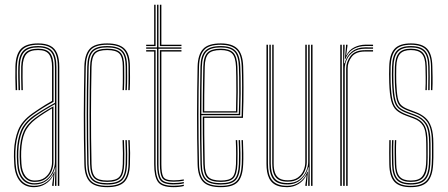

<svg xmlns="http://www.w3.org/2000/svg" viewBox="-20 -790 1903 816"><path d="M225.8 0V-505Q225.8 -556 206.2 -577.9Q186.8 -599.8 142 -599.8Q94.8 -599.8 74.1 -578Q53.5 -556.2 51.8 -507.5Q51 -485 51.5 -458.8Q52 -432.5 52.8 -406.8H46.5Q45.8 -432.8 45.2 -459.4Q44.8 -486 45.5 -507.8Q47.2 -560 69.6 -582.8Q92 -605.5 142 -605.5Q174.2 -605.5 193.9 -595.2Q213.5 -585 222.8 -563Q232 -541 232 -505V0ZM126.8 -11.2Q157 -11.2 176.1 -26Q195.2 -40.8 204.4 -61.8Q213.5 -82.8 213.5 -101.2V-347Q195 -337.2 170.9 -322.6Q146.8 -308 127 -293.8Q89 -266.5 74.4 -231.8Q59.8 -197 57.8 -146.5Q57.2 -132.2 57.5 -123.4Q57.8 -114.5 58.8 -95Q61 -54.2 78.9 -32.8Q96.8 -11.2 126.8 -11.2ZM127.2 -17Q99.5 -17 83.2 -37.2Q67 -57.5 64.8 -95.2Q63.8 -112.5 63.5 -123.1Q63.2 -133.8 63.8 -146.2Q65.8 -198.5 80.6 -231.2Q95.5 -264 130.5 -289.5Q146.8 -301.5 167.6 -314.8Q188.5 -328 207.2 -338.2V-101Q207.2 -82.8 199.4 -63.2Q191.5 -43.8 174 -30.4Q156.5 -17 127.2 -17ZM127.8 -22.8Q154 -22.8 170.2 -34.9Q186.5 -47 193.9 -65.1Q201.2 -83.2 201.2 -100.8V-329.5Q186.2 -320.5 168.4 -309Q150.5 -297.5 133 -284.5Q99.2 -259 85.5 -227.4Q71.8 -195.8 70 -146.2Q69.5 -133 69.8 -124.1Q70 -115.2 71 -95.5Q73 -61.5 87.6 -42.1Q102.2 -22.8 127.8 -22.8ZM124.2 5.5Q85.5 5.5 64.2 -20.9Q43 -47.2 40.5 -93.8Q39.5 -111.5 39.2 -123.8Q39 -136 39.5 -147.8Q41.5 -196.5 56.8 -236Q72 -275.5 118 -308.2Q131.2 -317.5 145 -326.6Q158.8 -335.8 172.9 -344.5Q187 -353.2 201.2 -361V-505Q201.2 -542 188.1 -559.6Q175 -577.2 142 -577.2Q107.2 -577.2 92.4 -560.5Q77.5 -543.8 76.2 -506.8Q75.5 -485.5 75.9 -461.4Q76.2 -437.2 77 -406.8H71Q70.2 -435.8 69.9 -461.1Q69.5 -486.5 70 -506.8Q71.2 -546.5 87.4 -564.8Q103.5 -583 142 -583Q178.2 -583 192.9 -564.1Q207.5 -545.2 207.5 -505V-357.2Q184.5 -345 162.2 -331Q140 -317 120.5 -303Q77.2 -272 62.4 -234Q47.5 -196 45.5 -147.5Q45 -133 45.2 -123.8Q45.5 -114.5 46.5 -94.2Q49 -48.8 69.4 -24.5Q89.8 -0.2 125 -0.2Q155.2 -0.2 177.9 -16.4Q200.5 -32.5 210.5 -60.2H212L208.2 -7.2V0H201.8V-4.8L207.2 -44.8H205.8Q195 -21.5 172.8 -8Q150.5 5.5 124.2 5.5ZM213.8 0V-15L215.5 -78.8H214Q208 -50 184.6 -27.9Q161.2 -5.8 125.8 -5.8Q92.8 -5.8 73.9 -28.8Q55 -51.8 52.8 -94.5Q51.8 -112.2 51.5 -123.2Q51.2 -134.2 51.8 -147.2Q53.5 -194.5 67.5 -231.4Q81.5 -268.2 124 -298.8Q138.2 -308.8 154.2 -318.6Q170.2 -328.5 185.8 -337.5Q201.2 -346.5 213.5 -353V-505Q213.5 -550 197 -569.2Q180.5 -588.5 142 -588.5Q101.8 -588.5 83.5 -569.6Q65.2 -550.8 64 -507Q63.2 -484.5 63.8 -458.4Q64.2 -432.2 65 -406.8H58.8Q58 -432.8 57.5 -459.4Q57 -486 57.8 -507.2Q59.2 -553.5 78.6 -573.9Q98 -594.2 142 -594.2Q183.5 -594.2 201.6 -573.5Q219.8 -552.8 219.8 -505V0Z M435.8 5.5Q383.8 5.5 361.8 -17.5Q339.8 -40.5 338.5 -91.8Q337.2 -149.2 336.6 -201.9Q336 -254.5 336.1 -304.6Q336.2 -354.8 336.9 -404.9Q337.5 -455 338.5 -507.2Q339.8 -558 360.9 -581.8Q382 -605.5 435.5 -605.5Q486.2 -605.5 509.1 -583.1Q532 -560.8 532.2 -507.8Q532.5 -486 532.6 -461.1Q532.8 -436.2 531.2 -406.8H525.2Q526.5 -435.5 526.4 -460.2Q526.2 -485 526.2 -507.5Q525.8 -557.2 505 -578.5Q484.2 -599.8 435.5 -599.8Q384.5 -599.8 365.1 -577.4Q345.8 -555 344.5 -507Q343.5 -455 342.9 -404.2Q342.2 -353.5 342.2 -302.5Q342.2 -251.5 342.8 -199.2Q343.2 -147 344.5 -92Q345.8 -43.2 366.1 -21.8Q386.5 -0.2 435.8 -0.2Q483.5 -0.2 504 -21Q524.5 -41.8 526.2 -91.8Q527 -114 526.9 -138.1Q526.8 -162.2 525.2 -194.5H531.2Q532.8 -165.2 533 -140.1Q533.2 -115 532.2 -91.8Q530.5 -40 508.9 -17.2Q487.2 5.5 435.8 5.5ZM435.8 -5.8Q389 -5.8 370.4 -25.8Q351.8 -45.8 350.8 -92Q349.8 -147 349.1 -199.5Q348.5 -252 348.5 -303.2Q348.5 -354.5 349.1 -405.1Q349.8 -455.8 350.8 -506.8Q351.8 -554.5 370.5 -574.4Q389.2 -594.2 435.5 -594.2Q481.2 -594.2 500.5 -574.6Q519.8 -555 520 -507.5Q520.2 -488.8 520.4 -463Q520.5 -437.2 519 -406.8H513Q514.5 -437.5 514.2 -463.4Q514 -489.2 514 -507.2Q513.8 -552.8 496 -570.6Q478.2 -588.5 435.5 -588.5Q392.5 -588.5 375.1 -570.4Q357.8 -552.2 356.8 -506.5Q355.8 -458 355.1 -408.2Q354.5 -358.5 354.4 -307.1Q354.2 -255.8 354.8 -202.4Q355.2 -149 356.5 -93Q357.5 -48 374.9 -29.8Q392.2 -11.5 435.8 -11.5Q478.2 -11.5 495.4 -29.4Q512.5 -47.2 514 -92.2Q514.8 -113.8 514.6 -138.4Q514.5 -163 513 -194.5H519Q520.5 -159.2 520.6 -135.5Q520.8 -111.8 520 -92.2Q518.2 -44.8 499.9 -25.2Q481.5 -5.8 435.8 -5.8ZM435.8 -17Q395.5 -17 379.6 -33.8Q363.8 -50.5 362.8 -93Q361.8 -146.8 361.1 -198.5Q360.5 -250.2 360.5 -301.2Q360.5 -352.2 361.1 -403.2Q361.8 -454.2 362.8 -506.2Q363.8 -549.2 379.5 -566.1Q395.2 -583 435.5 -583Q475.8 -583 491.8 -566.4Q507.8 -549.8 507.8 -507.2Q508 -485 508.1 -461.1Q508.2 -437.2 506.8 -406.8H500.8Q502.2 -437.8 502 -461.6Q501.8 -485.5 501.8 -507Q501.8 -546.8 487.5 -562Q473.2 -577.2 435.5 -577.2Q397.8 -577.2 383.8 -561.8Q369.8 -546.2 369 -506.2Q368 -456.8 367.4 -407.2Q366.8 -357.8 366.8 -307Q366.8 -256.2 367.2 -203.1Q367.8 -150 369 -93Q369.8 -53.8 383.8 -38.2Q397.8 -22.8 435.8 -22.8Q472.8 -22.8 486.6 -37.8Q500.5 -52.8 501.8 -92.8Q502.5 -115 502.4 -138.9Q502.2 -162.8 500.8 -194.5H506.8Q508.2 -162 508.4 -137.6Q508.5 -113.2 507.8 -92.8Q506.5 -49.8 490.8 -33.4Q475 -17 435.8 -17Z M717.8 -6.2Q672 -6.2 659.8 -26.2Q647.5 -46.2 647.5 -91.8V-582.8H601.2V-588.5H647.5V-770H653.5V-588.5H751.2V-582.8H653.5V-91.8Q653.5 -48 664.8 -30Q676 -12 717.8 -12Q728 -12 739.4 -13.1Q750.8 -14.2 761.2 -16.5V-10.8Q751 -8.2 739.5 -7.2Q728 -6.2 717.8 -6.2ZM717.8 5.5Q667.2 5.5 651.2 -17.2Q635.2 -40 635.2 -91.8V-571H601.2V-576.8H641.2V-91.8Q641.2 -43.5 655.2 -22Q669.2 -0.5 717.8 -0.5Q728.5 -0.5 740.1 -1.6Q751.8 -2.8 761.2 -5.2V0.5Q743.2 5.5 717.8 5.5ZM717.8 -17.8Q678.8 -17.8 669.1 -34.5Q659.5 -51.2 659.5 -92V-576.8H751.2V-571H665.8V-92Q665.8 -53.5 674 -38.5Q682.2 -23.5 717.8 -23.5Q728 -23.5 739.2 -24.5Q750.5 -25.5 761.2 -27.5V-22Q751.2 -20 739.8 -18.9Q728.2 -17.8 717.8 -17.8ZM601.2 -594.2V-600H635.2V-770H641.2V-594.2ZM659.5 -594.2V-770H665.8V-600H751.2V-594.2Z M918.8 5.5Q865 5.5 843 -17.6Q821 -40.8 819.8 -91.8Q818.5 -149.2 817.9 -201.9Q817.2 -254.5 817.4 -304.6Q817.5 -354.8 818.1 -404.9Q818.8 -455 819.8 -507.2Q821 -557.2 842.8 -581.4Q864.5 -605.5 918.5 -605.5Q966.5 -605.5 989 -583.2Q1011.5 -561 1013.5 -508.8Q1014 -493.2 1014.4 -470.8Q1014.8 -448.2 1014.9 -420Q1015 -391.8 1014.5 -358.8Q1014 -325.8 1012.5 -289.2H848Q848 -250.2 848.2 -218.2Q848.5 -186.2 849.1 -156.1Q849.8 -126 850.2 -93Q851 -53.5 865.4 -38.1Q879.8 -22.8 918.8 -22.8Q954.5 -22.8 967.9 -36.8Q981.2 -50.8 983 -93Q983.8 -110.5 983.6 -137.1Q983.5 -163.8 982 -194.5H988Q989.5 -164.2 989.6 -137.5Q989.8 -110.8 989 -93Q987.2 -48 972 -32.5Q956.8 -17 918.8 -17Q876.8 -17 860.9 -33.8Q845 -50.5 844 -92.8Q843.5 -122.5 842.9 -154.4Q842.2 -186.2 842 -221.2Q841.8 -256.2 841.8 -294.8H1006.8Q1008 -332.8 1008.5 -365.4Q1009 -398 1008.9 -424.9Q1008.8 -451.8 1008.4 -472.9Q1008 -494 1007.2 -508.8Q1005.2 -561.8 982.6 -580.8Q960 -599.8 918.5 -599.8Q867 -599.8 847 -577Q827 -554.2 825.8 -507Q824.8 -455.2 824.1 -404.2Q823.5 -353.2 823.5 -302.1Q823.5 -251 824 -198.8Q824.5 -146.5 825.8 -92Q827 -42.5 847.8 -21.4Q868.5 -0.2 918.8 -0.2Q965.2 -0.2 985.1 -20Q1005 -39.8 1007.5 -92Q1008 -103.2 1008.1 -119.5Q1008.2 -135.8 1007.9 -155.1Q1007.5 -174.5 1006.5 -194.5H1012.5Q1013.8 -167 1014.1 -139.5Q1014.5 -112 1013.5 -91.8Q1011.2 -38 990.1 -16.2Q969 5.5 918.8 5.5ZM918.8 -5.8Q870.5 -5.8 851.8 -25.6Q833 -45.5 832 -92Q830.8 -146.8 830.2 -199.5Q829.8 -252.2 829.8 -303.5Q829.8 -354.8 830.4 -405.5Q831 -456.2 832 -506.8Q833 -554 852.5 -574.1Q872 -594.2 918.5 -594.2Q960.8 -594.2 980.1 -575Q999.5 -555.8 1001.2 -506.5Q1002 -493.2 1002.5 -463.8Q1003 -434.2 1002.8 -392.5Q1002.5 -350.8 1000.8 -300.5H835.8Q835.8 -237.8 836.2 -190.2Q836.8 -142.8 837.8 -92.5Q838.5 -47.8 856.2 -29.6Q874 -11.5 918.8 -11.5Q960.2 -11.5 976.8 -28.5Q993.2 -45.5 995.2 -92.5Q996 -110 995.9 -136.9Q995.8 -163.8 994.2 -194.5H1000.2Q1001.5 -168.5 1001.9 -140.6Q1002.2 -112.8 1001.2 -92.5Q999.2 -42.5 981.1 -24.1Q963 -5.8 918.8 -5.8ZM835.8 -306H994.8Q996.5 -350.2 996.8 -390.6Q997 -431 996.5 -461.5Q996 -492 995.2 -506.2Q993.5 -552.8 975.9 -570.6Q958.2 -588.5 918.5 -588.5Q875 -588.5 857 -570Q839 -551.5 838 -506.5Q837 -463 836.4 -414.1Q835.8 -365.2 835.8 -306ZM841.8 -311.8Q842 -348.2 842.1 -379.4Q842.2 -410.5 842.9 -441Q843.5 -471.5 844 -506.2Q845 -548.8 861.4 -565.9Q877.8 -583 918.5 -583Q954.2 -583 970.8 -567Q987.2 -551 989 -506.2Q989.5 -493.5 990 -465.6Q990.5 -437.8 990.4 -398.5Q990.2 -359.2 988.8 -311.8ZM848 -317.2H983Q984.2 -360.2 984.4 -398.4Q984.5 -436.5 984 -464.8Q983.5 -493 983 -506.2Q981.2 -547.8 966.5 -562.5Q951.8 -577.2 918.5 -577.2Q880.2 -577.2 865.6 -561.4Q851 -545.5 850.2 -506.2Q849.8 -474.2 849.1 -445.5Q848.5 -416.8 848.2 -386Q848 -355.2 848 -317.2Z M1200 5.5Q1179.8 5.5 1164.8 1.1Q1149.8 -3.2 1139.8 -11.8Q1129.8 -20.2 1123.8 -32.4Q1117.8 -44.5 1115.1 -60.1Q1112.5 -75.8 1112.5 -94.2V-600H1118.8V-94.8Q1118.8 -72.8 1122.6 -55.1Q1126.5 -37.5 1135.8 -25.4Q1145 -13.2 1161 -6.8Q1177 -0.2 1200.8 -0.2Q1230.5 -0.2 1253.1 -16.2Q1275.8 -32.2 1286.2 -60.2H1288.5L1284.2 -7.2V0H1277.8V-5L1283 -44.8H1281.8Q1271 -22 1249 -8.2Q1227 5.5 1200 5.5ZM1302 0V-600H1308.2V0ZM1203 -18Q1184 -18 1171.2 -23.1Q1158.5 -28.2 1151 -38.1Q1143.5 -48 1140.2 -62.5Q1137 -77 1137 -95.8V-600H1143V-96Q1143 -72 1148.6 -56Q1154.2 -40 1167.4 -31.9Q1180.5 -23.8 1203.5 -23.8Q1229.8 -23.8 1246.1 -35.6Q1262.5 -47.5 1270 -65.4Q1277.5 -83.2 1277.5 -100.8V-600H1283.8V-101Q1283.8 -82.8 1275.6 -63.4Q1267.5 -44 1249.9 -31Q1232.2 -18 1203 -18ZM1201.5 -6.2Q1159.5 -6.2 1142.1 -27.6Q1124.8 -49 1124.8 -95V-600H1130.8V-95.2Q1130.8 -52.5 1146.9 -32.2Q1163 -12 1202.5 -12Q1233.2 -12 1252.5 -26.5Q1271.8 -41 1280.8 -61.9Q1289.8 -82.8 1289.8 -101.2V-600H1296V0H1289.8V-15L1292 -78.8H1289.8Q1283.8 -50.5 1260.5 -28.2Q1237.2 -6 1201.5 -6.2Z M1438.5 0V-600H1444.5V-585L1442.2 -521.2H1444.8Q1452.5 -552 1475.2 -570.4Q1498 -588.8 1533 -588.8Q1541.5 -588.8 1549.8 -588.6Q1558 -588.5 1565.5 -588.5V-582.8Q1558 -582.8 1549.5 -582.9Q1541 -583 1532.8 -583Q1501.5 -583 1482.1 -569.6Q1462.8 -556.2 1453.9 -536.8Q1445 -517.2 1445 -498.8V0ZM1426.2 0V-600H1432.5V0ZM1451.2 0V-499Q1451.2 -526.8 1469.8 -551.8Q1488.2 -576.8 1531.5 -576.8Q1540 -576.8 1548.5 -576.8Q1557 -576.8 1565.5 -576.8V-571Q1557 -571 1548.5 -571Q1540 -571 1531.5 -571Q1491.8 -571 1474.6 -548.4Q1457.5 -525.8 1457.5 -499.2V0ZM1445.8 -539.8 1450.5 -592.8V-600H1456.8V-595.2L1451.2 -555.2H1452.8Q1463.2 -577.8 1485.9 -589Q1508.5 -600.2 1534.2 -600.2Q1541.8 -600.2 1549.4 -600.2Q1557 -600.2 1565.5 -600V-594.2Q1557.5 -594.5 1549.8 -594.5Q1542 -594.5 1534.5 -594.5Q1504.8 -594.5 1481.8 -581.4Q1458.8 -568.2 1448.2 -539.8Z M1725.8 5.5Q1678 5.5 1656.8 -17Q1635.5 -39.5 1634.5 -91.8Q1634.2 -117.5 1634 -140Q1633.8 -162.5 1634.5 -194.5H1640.5Q1639.8 -160.2 1639.9 -137.6Q1640 -115 1640.5 -92Q1641.5 -42.8 1661.4 -21.5Q1681.2 -0.2 1725.8 -0.2Q1771.2 -0.2 1791.8 -21.6Q1812.2 -43 1814.8 -91.5Q1815.8 -106.2 1815.9 -120.5Q1816 -134.8 1815.9 -149.4Q1815.8 -164 1815.8 -180Q1815.8 -239.8 1798.8 -267.4Q1781.8 -295 1745.5 -308.2L1715 -319.5Q1694.8 -327 1683 -336.4Q1671.2 -345.8 1665.6 -368.6Q1660 -391.5 1658.2 -439Q1657.8 -457.5 1657.8 -472.2Q1657.8 -487 1658.2 -506.5Q1659.8 -547.2 1675.4 -565.1Q1691 -583 1726.2 -583Q1761.8 -583 1777.5 -565.4Q1793.2 -547.8 1794 -507.2Q1794.5 -484.8 1794.6 -462.6Q1794.8 -440.5 1794 -406.8H1788Q1789.5 -437 1789.1 -461.9Q1788.8 -486.8 1788.2 -506.8Q1787.5 -545 1773 -561.1Q1758.5 -577.2 1726.2 -577.2Q1694.2 -577.2 1679.9 -560.9Q1665.5 -544.5 1664.2 -506.5Q1663.8 -484.5 1663.8 -471.2Q1663.8 -458 1664.2 -439.2Q1666 -396.8 1670.2 -374.9Q1674.5 -353 1685.4 -342.9Q1696.2 -332.8 1717 -325L1747.2 -313.5Q1770.2 -304.8 1787 -290.5Q1803.8 -276.2 1812.8 -250.1Q1821.8 -224 1821.8 -180Q1821.8 -164.5 1821.9 -149.6Q1822 -134.8 1821.9 -120.2Q1821.8 -105.8 1820.8 -91.2Q1818 -40.8 1796.6 -17.6Q1775.2 5.5 1725.8 5.5ZM1725.8 -5.8Q1683.5 -5.8 1665.4 -26.1Q1647.2 -46.5 1646.2 -92.2Q1646 -117 1645.5 -141.5Q1645 -166 1646.2 -194.5H1652.2Q1650.8 -163.8 1651.4 -138.1Q1652 -112.5 1652.2 -92.2Q1653 -49 1670.1 -30.2Q1687.2 -11.5 1725.8 -11.5Q1766 -11.5 1783.2 -30.8Q1800.5 -50 1802.8 -92Q1804 -114 1803.9 -134.5Q1803.8 -155 1803.8 -180Q1803.8 -236.5 1788.5 -261.1Q1773.2 -285.8 1741.8 -297.5L1711 -308.8Q1686.2 -317.8 1672.9 -329.9Q1659.5 -342 1653.8 -366.8Q1648 -391.5 1646.2 -438.8Q1645.5 -459 1645.6 -473.5Q1645.8 -488 1646.2 -506.8Q1647.5 -553.2 1666 -573.8Q1684.5 -594.2 1726.2 -594.2Q1768.2 -594.2 1786.5 -574.1Q1804.8 -554 1805.8 -507.5Q1806.2 -483.5 1806.4 -462Q1806.5 -440.5 1805.8 -406.8H1799.8Q1800.8 -443.8 1800.6 -464.9Q1800.5 -486 1800 -507.5Q1799.2 -551 1782 -569.8Q1764.8 -588.5 1726.2 -588.5Q1687.5 -588.5 1670.5 -569.4Q1653.5 -550.2 1652.2 -506.8Q1651.8 -487.5 1651.6 -473Q1651.5 -458.5 1652.2 -439Q1654 -390.2 1660 -366.5Q1666 -342.8 1678.6 -332.5Q1691.2 -322.2 1713 -314L1743.8 -302.5Q1776.2 -290.5 1793 -265.2Q1809.8 -240 1809.8 -180Q1809.8 -155.5 1809.9 -134.6Q1810 -113.8 1808.8 -91.8Q1806.2 -47 1787.8 -26.4Q1769.2 -5.8 1725.8 -5.8ZM1725.8 -17Q1690.8 -17 1674.8 -34.4Q1658.8 -51.8 1658 -92.8Q1657.8 -112.8 1657.2 -138.5Q1656.8 -164.2 1658.2 -194.5H1664Q1662.8 -167.5 1663.1 -141.6Q1663.5 -115.8 1664 -92.8Q1664.5 -55.2 1678.9 -39Q1693.2 -22.8 1725.8 -22.8Q1760.5 -22.8 1774.5 -40.1Q1788.5 -57.5 1790.8 -92.5Q1792 -115 1791.8 -135.8Q1791.5 -156.5 1791.5 -180Q1791.5 -233.8 1778.4 -255.2Q1765.2 -276.8 1738 -286.5L1707 -298Q1680 -307.8 1664.8 -321.5Q1649.5 -335.2 1642.6 -362.2Q1635.8 -389.2 1634.2 -438.5Q1633.5 -459.2 1633.6 -474.8Q1633.8 -490.2 1634.2 -507Q1635.5 -559.2 1656.8 -582.4Q1678 -605.5 1726.2 -605.5Q1774 -605.5 1795.2 -582.9Q1816.5 -560.2 1817.5 -507.8Q1818 -487.2 1818.5 -461.8Q1819 -436.2 1817.5 -406.8H1811.8Q1812.2 -440.8 1812.2 -462.9Q1812.2 -485 1811.8 -507.5Q1810.8 -556.2 1791.2 -578Q1771.8 -599.8 1726.2 -599.8Q1680.5 -599.8 1661.1 -577.8Q1641.8 -555.8 1640.2 -507Q1639.8 -484.8 1639.8 -470.9Q1639.8 -457 1640.2 -438.5Q1642 -390.8 1648.1 -365Q1654.2 -339.2 1668.6 -326.1Q1683 -313 1709 -303.2L1740 -291.8Q1770.5 -280.5 1784 -257Q1797.5 -233.5 1797.5 -180Q1797.5 -164.8 1797.6 -150.1Q1797.8 -135.5 1797.6 -121.1Q1797.5 -106.8 1796.8 -92Q1794.5 -52.8 1778.4 -34.9Q1762.2 -17 1725.8 -17Z"/></svg>

Font: Big Shoulders Inline Display ExtraLight
Style: Regular
Weight: 250
Version: Version 2.002